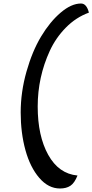

<svg xmlns="http://www.w3.org/2000/svg" viewBox="-20 -948 527 1095"><path d="M422 53Q405 96 381.5 111.5Q358 127 322 127Q256 127 204 66.5Q152 6 125 -92Q98 -190 98 -306.5Q98 -423 131 -539.5Q164 -656 214.5 -740Q265 -824 326 -876Q387 -928 442 -928Q474 -928 487 -876Q413 -849 355.5 -790.5Q298 -732 264 -658Q195 -508 195 -340.5Q195 -173 255 -65Q315 43 422 53Z"/></svg>

Font: Paprika
Style: Regular
Weight: 400
Designer: Eduardo Rodriguez Tunni
Foundry: Eduardo Rodriguez Tunni
Version: Version 1.001